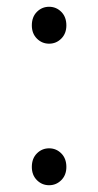

<svg xmlns="http://www.w3.org/2000/svg" viewBox="-20 -534 290 567"><path d="M74 -459Q74 -484 89 -499Q104 -514 125 -514Q146 -514 161 -499Q176 -484 176 -459Q176 -435 161 -420Q146 -405 125 -405Q104 -405 89 -420Q74 -435 74 -459ZM74 -41Q74 -66 89 -81Q104 -96 125 -96Q146 -96 161 -81Q176 -66 176 -41Q176 -17 161 -2Q146 13 125 13Q104 13 89 -2Q74 -17 74 -41Z"/></svg>

Font: Noto Sans Korean Light
Style: Regular
Weight: 300
Designer: Ryoko NISHIZUKA  (kana & ideographs); Paul D. Hunt (Latin, Greek & Cyrillic); Wenlong ZHANG  (bopomofo); Sandoll Communi
Foundry: Adobe Systems Incorporated
Version: Version 1.000;PS 1;hotconv 1.0.78;makeotf.lib2.5.61930